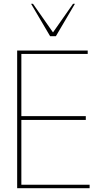

<svg xmlns="http://www.w3.org/2000/svg" viewBox="-20 -987 550 1007"><path d="M440 -704V-722H70V0H450V-18H92V-358H430V-378H92V-704ZM243 -797H273L373 -967H363L258 -817L153 -967H143Z"/></svg>

Font: Perun Thin
Style: Regular
Weight: 100
Foundry: Copyright (c) Stefan Peev, Context Ltd, 2016
Version: Version 1.089